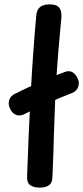

<svg xmlns="http://www.w3.org/2000/svg" viewBox="-20 -842 378 872"><path d="M145 -775Q148 -799 162.5 -810.5Q177 -822 205 -822Q229 -822 240.5 -814.5Q252 -807 256 -794Q260 -781 259 -765Q257 -737 251 -676.5Q245 -616 237.5 -509.5Q230 -403 225 -236Q224 -183 222 -133.5Q220 -84 218 -38Q218 -12 203 -1Q188 10 160 10Q133 10 117.5 -1Q102 -12 103 -39Q106 -130 110 -223.5Q114 -317 119 -410Q124 -503 130.5 -595Q137 -687 145 -775ZM87 -322Q70 -314 52.5 -320.5Q35 -327 25 -350Q18 -366 20 -379.5Q22 -393 30 -402.5Q38 -412 48 -416Q75 -430 108 -445Q141 -460 172.5 -474Q204 -488 230.5 -498.5Q257 -509 274 -515Q295 -523 310 -513.5Q325 -504 333 -485Q342 -466 335 -447Q328 -428 306 -419Q256 -400 201.5 -376Q147 -352 87 -322Z"/></svg>

Font: Playpen Sans Medium
Style: Regular
Weight: 500
Designer: Laura Meseguer, Veronika Burian, José Scaglione
Foundry: TypeTogether
Version: Version 1.001